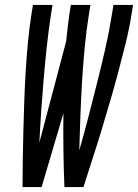

<svg xmlns="http://www.w3.org/2000/svg" viewBox="-20 -755 557 775"><path d="M71 0Q71 -58 72 -116Q73 -174 74.5 -232Q76 -290 78 -348Q80 -406 83.5 -464.5Q87 -523 92.5 -581.5Q98 -640 107 -698L113 -735H192L186 -698Q176 -633 169 -568Q162 -503 156.5 -438.5Q151 -374 146.5 -309Q142 -244 139 -180L247 -588Q250 -615 253 -643Q256 -671 260 -698L266 -735H345L339 -698Q328 -629 321.5 -560Q315 -491 311 -422.5Q307 -354 304.5 -285.5Q302 -217 300 -148Q320 -217 337.5 -285.5Q355 -354 372.5 -423Q390 -492 405.5 -560.5Q421 -629 432 -698L438 -735H517L511 -698Q502 -640 487.5 -581.5Q473 -523 457.5 -464.5Q442 -406 425 -348Q408 -290 390.5 -232Q373 -174 354 -116Q335 -58 317 0H240Q237 -74 236 -148.5Q235 -223 236 -298L148 0Z"/></svg>

Font: Iosevka Term Oblique
Style: Regular
Weight: 400
Italic angle: -9°
Monospace: yes
Designer: Belleve Invis
Foundry: Belleve Invis
Version: Version 31.4.0